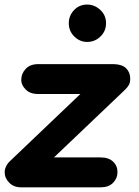

<svg xmlns="http://www.w3.org/2000/svg" viewBox="-20 -802 594 822"><path d="M0 -65Q0 -77 5.8 -89.2Q11.5 -101.5 23 -112.5L324 -399.5H143.5Q109 -399.5 90 -418.8Q71 -438 71 -459Q71 -487 90 -507.2Q109 -527.5 143.5 -527.5H465.5Q502 -527 519.8 -509.8Q537.5 -492.5 537.5 -465.5Q537.5 -448.5 531.5 -438Q525.5 -427.5 515 -417.5L211 -128H411Q445 -128 464 -110.2Q483 -92.5 483 -65Q483 -38.5 464 -19.2Q445 0 411 0H69.5Q39.5 0 19.8 -19.5Q0 -39 0 -65ZM353 -622.5Q321.5 -622.5 298 -645.8Q274.5 -669 274.5 -702.5Q274.5 -735 297 -758.8Q319.5 -782.5 353 -782.5Q384.5 -782.5 409.2 -759.8Q434 -737 434 -702.5Q434 -669 410.2 -645.8Q386.5 -622.5 353 -622.5Z"/></svg>

Font: Edu QLD Hand
Style: Regular
Weight: 400
Designer: Tina and Corey Anderson, Eben Sorkin
Foundry: Sorkin Type Co.
Version: Version 2.000